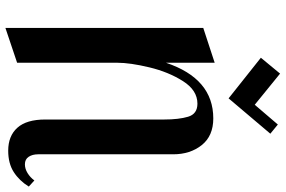

<svg xmlns="http://www.w3.org/2000/svg" viewBox="-188 -822 1027 690"><g transform="rotate(90 325.0 -476.5)"><path d="M205 -735V-560Q262 -730 405 -730Q468 -730 501 -688.5Q534 -647 534 -586V-101Q534 -80 543 -66.5Q552 -53 570 -53Q586 -53 601.5 -62.5Q617 -72 628 -87L650 -67Q629 -33 598 -13Q567 7 521 7Q468 7 438.5 -26Q409 -59 409 -126V-553Q409 -606 399 -639.5Q389 -673 352 -673Q304 -673 271 -621Q238 -569 221.5 -500Q205 -431 205 -385V-25L80 17V-694ZM356 -879 427 -962 460 -935 333 -785 187 -901 244 -970Z"/></g></svg>

Font: Amita
Style: Bold
Weight: 700
Designer: Eduardo Rodriguez Tunni, Modular Infotech, Brian J. Bonislawsky
Foundry: Eduardo Rodriguez Tunni, Modular Infotech, Brian J. Bonislawsky
Version: Version 1.003